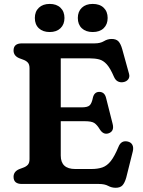

<svg xmlns="http://www.w3.org/2000/svg" viewBox="-20 -916 713 956"><path d="M47.5 -664.5Q47.5 -700 89 -700H451Q479.5 -700 497.5 -711Q515.5 -722 536 -722Q558.5 -722 569.8 -710Q581 -698 588.5 -671.5L622.5 -548.5Q627 -532 618.2 -520.8Q609.5 -509.5 593.5 -507Q580.5 -504.5 567.8 -510.2Q555 -516 547 -534.5Q529 -576.5 511.5 -595.8Q494 -615 473.8 -620.2Q453.5 -625.5 427 -625.5H282.5V-381.5H387.5Q417.5 -381.5 427.5 -392.5Q437.5 -403.5 442.5 -429.5Q449 -457.5 473 -458.5Q500.5 -459 508 -429L541 -298.5Q550 -262 520 -252Q495 -244 477.5 -271Q463 -295 449.2 -303.8Q435.5 -312.5 401.5 -312.5H282.5V-141.5Q282.5 -74.5 354.5 -74.5H435.5Q467 -74.5 490 -82.5Q513 -90.5 531.8 -114.2Q550.5 -138 570 -185Q583 -218 615 -211.5Q632 -208 639 -194.8Q646 -181.5 641 -161.5L608.5 -31.5Q601 -5.5 589.8 6.8Q578.5 19 556 19Q536 19 518.5 9.5Q501 0 472.5 0H89Q47.5 0 47.5 -35.5Q47.5 -61.5 75 -73.5L95 -81Q109.5 -86 118.2 -95.2Q127 -104.5 127 -124V-576Q127 -595.5 118.2 -604.8Q109.5 -614 95 -619L75 -626.5Q47.5 -638.5 47.5 -664.5ZM227.5 -756.5Q193.5 -756.5 173.5 -775.2Q153.5 -794 153.5 -826.5Q153.5 -858.5 173.5 -877.5Q193.5 -896.5 227.5 -896.5Q261.5 -896.5 281.2 -877.5Q301 -858.5 301 -826.5Q301 -794.5 281.2 -775.5Q261.5 -756.5 227.5 -756.5ZM441.5 -756.5Q407.5 -756.5 387.5 -775.2Q367.5 -794 367.5 -826.5Q367.5 -858.5 387.5 -877.5Q407.5 -896.5 441.5 -896.5Q476.5 -896.5 496.2 -877.5Q516 -858.5 516 -826.5Q516 -794.5 496.2 -775.5Q476.5 -756.5 441.5 -756.5Z"/></svg>

Font: Fraunces 9pt S100 SemiBold
Style: Regular
Weight: 600
Version: Version 1.000; ttfautohint (v1.8.3)